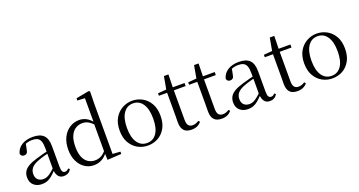

<svg xmlns="http://www.w3.org/2000/svg" viewBox="-44 -1496 4122 2202"><g transform="rotate(-20 2017.0 -395.0)"><path d="M190 15Q130 15 91 -19Q52 -53 52 -115Q52 -154 69 -184.5Q86 -215 125.5 -239Q165 -263 231 -282Q273 -295 319 -307Q365 -319 405 -328V-303Q365 -293 324 -281.5Q283 -270 249 -257Q185 -234 158.5 -202Q132 -170 132 -128Q132 -82 157.5 -58Q183 -34 225 -34Q248 -34 270 -43Q292 -52 320 -74Q348 -96 386 -134L395 -87H371Q340 -54 312.5 -31Q285 -8 256 3.5Q227 15 190 15ZM457 14Q412 14 389.5 -16.5Q367 -47 364 -100V-103V-359Q364 -415 352 -445.5Q340 -476 315 -488Q290 -500 250 -500Q221 -500 192 -491.5Q163 -483 130 -465L173 -492L157 -413Q153 -386 140.5 -375Q128 -364 109 -364Q73 -364 65 -400Q80 -461 134 -496Q188 -531 272 -531Q359 -531 401.5 -489.5Q444 -448 444 -355V-108Q444 -61 455 -44.5Q466 -28 486 -28Q499 -28 509 -33.5Q519 -39 531 -52L547 -37Q531 -11 508.5 1.5Q486 14 457 14Z M824 15Q761 15 711.5 -19Q662 -53 633.5 -113Q605 -173 605 -252Q605 -338 636 -400.5Q667 -463 720 -497Q773 -531 838 -531Q882 -531 923.5 -509.5Q965 -488 1001 -438H1010L998 -411Q962 -450 929.5 -467.5Q897 -485 860 -485Q814 -485 776 -461.5Q738 -438 715.5 -387Q693 -336 693 -254Q693 -178 714 -129Q735 -80 771.5 -56.5Q808 -33 853 -33Q894 -33 928 -50.5Q962 -68 996 -110L1009 -82H999Q966 -33 921 -9Q876 15 824 15ZM989 10 985 -89V-92V-431L987 -440V-743L896 -748V-775L1055 -805L1069 -796L1066 -644V-34L1160 -28V0Z M1483 15Q1417 15 1360.5 -16Q1304 -47 1269 -107.5Q1234 -168 1234 -258Q1234 -348 1270 -408.5Q1306 -469 1363 -500Q1420 -531 1483 -531Q1548 -531 1605 -500.5Q1662 -470 1697.5 -409Q1733 -348 1733 -258Q1733 -168 1698 -107Q1663 -46 1606.5 -15.5Q1550 15 1483 15ZM1483 -16Q1558 -16 1600.5 -78Q1643 -140 1643 -257Q1643 -373 1600.5 -436Q1558 -499 1483 -499Q1409 -499 1366 -436Q1323 -373 1323 -257Q1323 -140 1366 -78Q1409 -16 1483 -16Z M1935 -479V-516H2120V-479ZM2016 15Q1953 15 1923 -18Q1893 -51 1893 -118Q1893 -142 1893.5 -161Q1894 -180 1894 -207V-479H1794V-509L1915 -519L1895 -504L1925 -672H1980L1976 -501V-489V-118Q1976 -71 1993.5 -50Q2011 -29 2044 -29Q2066 -29 2083 -35.5Q2100 -42 2120 -54L2135 -37Q2114 -12 2085 1.5Q2056 15 2016 15Z M2303 -479V-516H2488V-479ZM2384 15Q2321 15 2291 -18Q2261 -51 2261 -118Q2261 -142 2261.5 -161Q2262 -180 2262 -207V-479H2162V-509L2283 -519L2263 -504L2293 -672H2348L2344 -501V-489V-118Q2344 -71 2361.5 -50Q2379 -29 2412 -29Q2434 -29 2451 -35.5Q2468 -42 2488 -54L2503 -37Q2482 -12 2453 1.5Q2424 15 2384 15Z M2705 15Q2645 15 2606 -19Q2567 -53 2567 -115Q2567 -154 2584 -184.5Q2601 -215 2640.5 -239Q2680 -263 2746 -282Q2788 -295 2834 -307Q2880 -319 2920 -328V-303Q2880 -293 2839 -281.5Q2798 -270 2764 -257Q2700 -234 2673.5 -202Q2647 -170 2647 -128Q2647 -82 2672.5 -58Q2698 -34 2740 -34Q2763 -34 2785 -43Q2807 -52 2835 -74Q2863 -96 2901 -134L2910 -87H2886Q2855 -54 2827.5 -31Q2800 -8 2771 3.5Q2742 15 2705 15ZM2972 14Q2927 14 2904.5 -16.5Q2882 -47 2879 -100V-103V-359Q2879 -415 2867 -445.5Q2855 -476 2830 -488Q2805 -500 2765 -500Q2736 -500 2707 -491.5Q2678 -483 2645 -465L2688 -492L2672 -413Q2668 -386 2655.5 -375Q2643 -364 2624 -364Q2588 -364 2580 -400Q2595 -461 2649 -496Q2703 -531 2787 -531Q2874 -531 2916.5 -489.5Q2959 -448 2959 -355V-108Q2959 -61 2970 -44.5Q2981 -28 3001 -28Q3014 -28 3024 -33.5Q3034 -39 3046 -52L3062 -37Q3046 -11 3023.5 1.5Q3001 14 2972 14Z M3227 -479V-516H3412V-479ZM3308 15Q3245 15 3215 -18Q3185 -51 3185 -118Q3185 -142 3185.5 -161Q3186 -180 3186 -207V-479H3086V-509L3207 -519L3187 -504L3217 -672H3272L3268 -501V-489V-118Q3268 -71 3285.5 -50Q3303 -29 3336 -29Q3358 -29 3375 -35.5Q3392 -42 3412 -54L3427 -37Q3406 -12 3377 1.5Q3348 15 3308 15Z M3735 15Q3669 15 3612.5 -16Q3556 -47 3521 -107.5Q3486 -168 3486 -258Q3486 -348 3522 -408.5Q3558 -469 3615 -500Q3672 -531 3735 -531Q3800 -531 3857 -500.5Q3914 -470 3949.5 -409Q3985 -348 3985 -258Q3985 -168 3950 -107Q3915 -46 3858.5 -15.5Q3802 15 3735 15ZM3735 -16Q3810 -16 3852.5 -78Q3895 -140 3895 -257Q3895 -373 3852.5 -436Q3810 -499 3735 -499Q3661 -499 3618 -436Q3575 -373 3575 -257Q3575 -140 3618 -78Q3661 -16 3735 -16Z"/></g></svg>

Font: Noto Serif KR ExtraLight
Style: Regular
Weight: 400
Version: Version 2.002-H1;hotconv 1.1.0;makeotfexe 2.6.0